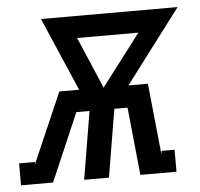

<svg xmlns="http://www.w3.org/2000/svg" viewBox="-90 -565 634 609"><g transform="rotate(-5 226.5 -260.0)"><path d="M-47 0V-70H4L2 -60L7 -72L100 -286H163L62 -520H497L320 -286H382L405 -60L407 -70H448V0H333L311 -216H269L233 0H154L190 -216H148L55 0ZM241 -286 366 -450H171Z"/></g></svg>

Font: Iosevka Gothic
Style: Italic
Weight: 400
Italic angle: -9°
Monospace: yes
Designer: Belleve Invis
Foundry: Belleve Invis
Version: Version 15.5.1; ttfautohint (v1.8.4)